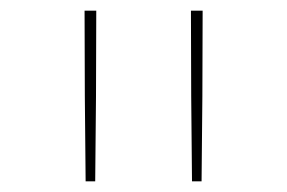

<svg xmlns="http://www.w3.org/2000/svg" viewBox="-20 -792 540 361"><path d="M341 -451Q340 -531 339.5 -611Q339 -691 339 -772H361Q361 -691 360.5 -611Q360 -531 359 -451ZM141 -451Q140 -531 139.5 -611Q139 -691 139 -772H161Q161 -691 160.5 -611Q160 -531 159 -451Z"/></svg>

Font: iosevka_custom_sans_ss08 Thin
Style: Regular
Weight: 100
Designer: Belleve Invis
Foundry: Belleve Invis
Version: Version 10.3.0; ttfautohint (v1.8.3)